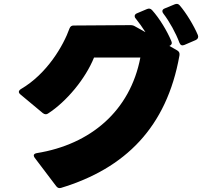

<svg xmlns="http://www.w3.org/2000/svg" viewBox="-20 -890 1040 978"><path d="M919 -661 977 -686C988 -691 992 -700 988 -711C968 -759 928 -825 895 -863C888 -871 880 -872 870 -868L819 -847C811 -844 807 -839 807 -833C807 -829 809 -825 812 -821C844 -779 876 -721 894 -672C899 -660 907 -656 919 -661ZM291 67C617 -32 829 -241 894 -607C896 -619 893 -627 883 -633L843 -656C854 -661 858 -669 853 -680C831 -733 792 -797 755 -838C747 -847 739 -848 729 -844L677 -822C670 -819 666 -814 666 -808C666 -805 667 -800 671 -796C688 -775 705 -751 721 -726L669 -755C661 -760 654 -762 645 -762L355 -760C344 -760 338 -755 334 -745C303 -658 220 -514 86 -436C80 -432 76 -427 76 -422C76 -418 79 -413 84 -409L198 -314C203 -310 208 -308 213 -308C217 -308 221 -309 225 -312C318 -372 415 -488 459 -597H695C643 -325 441 -154 167 -110C157 -108 152 -104 152 -98C152 -94 154 -90 157 -86L266 58C273 67 280 70 291 67Z"/></svg>

Font: LINE Seed JP_OTF ExtraBold
Style: Regular
Weight: 800
Designer: LY Corporation & Fontrix & Fontworks
Version: Version 1.013